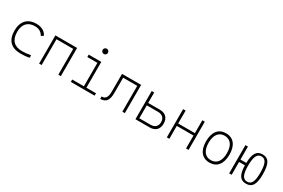

<svg xmlns="http://www.w3.org/2000/svg" viewBox="98 -1892 4491 3051"><g transform="rotate(30 2344.0 -366.5)"><path d="M342.8 9.8C396.5 9.8 453.6 6.3 506.8 -7.3L501 -51.8C450.7 -41.5 397.9 -35.2 344.7 -35.2C200.2 -35.2 125 -113.8 125 -264.6C125 -403.8 198.7 -482.4 325.2 -482.4C390.6 -482.4 448.2 -460 483.4 -394L523.9 -419.9C495.1 -488.3 423.8 -527.3 329.1 -527.3C168 -527.3 78.1 -428.7 78.1 -259.8C78.1 -82.5 168.9 9.8 342.8 9.8Z M1032.2 0H1078.1V-517.6H679.7V0H725.6V-473.6H1032.2Z M1261.7 0H1698.2V-43.9H1522V-517.6H1291V-473.6H1476.1V-43.9H1261.7ZM1493.2 -646C1520 -646 1542 -667.5 1542 -694.3C1542 -721.2 1520 -743.2 1493.2 -743.2C1466.3 -743.2 1444.3 -721.2 1444.3 -694.3C1444.3 -667.5 1466.3 -646 1493.2 -646Z M1800.3 0C1904.3 0 1948.2 -58.6 1948.2 -195.8V-473.6H2207V0H2252.9V-517.6H1902.3V-192.4C1902.3 -88.4 1872.1 -43.9 1800.3 -43.9Z M2447.3 0H2707C2811.5 0 2871.1 -59.1 2871.1 -162.6C2871.1 -266.1 2811.5 -325.2 2707 -325.2H2493.2V-517.6H2447.3ZM2493.2 -43.9V-281.2H2698.2C2778.3 -281.2 2824.2 -237.8 2824.2 -162.6C2824.2 -87.4 2778.3 -43.9 2698.2 -43.9Z M3376 0H3421.9V-517.6H3376V-280.8H3069.3V-517.6H3023.4V0H3069.3V-236.8H3376Z M3808.6 9.8C3944.3 9.8 4023.4 -87.9 4023.4 -258.8C4023.4 -429.7 3944.3 -527.3 3808.6 -527.3C3672.9 -527.3 3593.8 -429.7 3593.8 -258.8C3593.8 -87.9 3672.9 9.8 3808.6 9.8ZM3808.6 -35.2C3701.7 -35.2 3640.6 -116.2 3640.6 -258.8C3640.6 -401.4 3701.7 -482.4 3808.6 -482.4C3915.5 -482.4 3976.6 -401.4 3976.6 -258.8C3976.6 -116.2 3915.5 -35.2 3808.6 -35.2Z M4479 9.8C4591.3 9.8 4638.7 -68.8 4638.7 -253.9C4638.7 -445.8 4591.3 -527.3 4479 -527.3C4371.6 -527.3 4323.7 -453.1 4319.8 -279.3H4212.9V-517.6H4167V0H4212.9V-235.4H4319.3C4322.8 -63.5 4370.6 9.8 4479 9.8ZM4479 -27.3C4400.4 -27.3 4366.2 -94.7 4366.2 -253.9C4366.2 -419.9 4400.4 -490.2 4479 -490.2C4557.6 -490.2 4591.8 -419.9 4591.8 -253.9C4591.8 -94.7 4557.6 -27.3 4479 -27.3Z"/></g></svg>

Font: Cascadia Code PL ExtraLight
Style: Regular
Weight: 200
Monospace: yes
Designer: Aaron Bell
Foundry: Saja Typeworks
Version: Version 2404.023